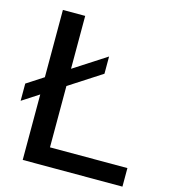

<svg xmlns="http://www.w3.org/2000/svg" viewBox="-110 -828 807 915"><g transform="rotate(15 293.0 -370.0)"><path d="M87 0V-323L4.5 -269.5V-354.5L87 -408V-740H197V-479L357 -582.5V-497.5L197 -394V-91.5H579V0Z"/></g></svg>

Font: Encode Sans SmExp Md
Style: Regular
Weight: 500
Width: 6
Designer: Multiple Designers
Foundry: Impallari Type
Version: Version 3.002; ttfautohint (v1.8.3) -l 8 -r 50 -G 200 -x 14 